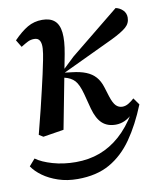

<svg xmlns="http://www.w3.org/2000/svg" viewBox="-85 -571 712 859"><g transform="rotate(-10 270.5 -141.5)"><path d="M80 10 61 -2Q78 -67 89.5 -114.5Q101 -162 109.5 -198.5Q118 -235 125 -266Q132 -297 138 -328Q144 -357 145.5 -379.5Q147 -402 140 -415Q133 -428 115 -428Q99 -428 86 -421.5Q73 -415 54 -403L34 -436Q68 -471 98 -488.5Q128 -506 165 -506Q201 -506 221 -488.5Q241 -471 245 -434Q249 -397 238 -338L174 -5ZM199 223Q151 223 111 209.5Q71 196 42 175Q13 154 -3 130L24 99Q51 119 99.5 133Q148 147 204 147Q263 147 313 128.5Q363 110 406 72Q449 34 485 -26L480 -36L491 -26Q470 -5 450 4Q430 13 409 13Q371 13 347.5 -8.5Q324 -30 311 -77L293 -146Q281 -191 264.5 -209Q248 -227 218 -234L199 -238V-265H217L275 -320L498 -501Q517 -497 530.5 -483.5Q544 -470 544 -450Q544 -424 524 -406.5Q504 -389 457 -366L220 -254L223 -256L256 -252Q293 -248 319 -237.5Q345 -227 361.5 -208.5Q378 -190 387 -161L401 -116Q411 -85 423 -73Q435 -61 452 -61Q466 -61 479.5 -69Q493 -77 506 -89L528 -58Q493 29 449 92Q405 155 345 189Q285 223 199 223Z"/></g></svg>

Font: Source Serif 4 Medium
Style: Italic
Weight: 500
Italic angle: -12°
Designer: Frank Grießhammer
Foundry: Adobe Systems Incorporated
Version: Version 4.004;hotconv 1.0.116;makeotfexe 2.5.65601